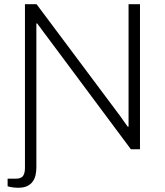

<svg xmlns="http://www.w3.org/2000/svg" viewBox="-20 -706 780 908"><path d="M65 182Q56 182 47 181Q38 180 30 178.5Q22 177 16 175V139H55Q80 139 89 126Q98 113 98 88V-686H153L532 -179Q538 -172 547 -159Q556 -146 566 -132Q576 -118 584 -107H588Q588 -125 588 -143Q588 -161 588 -179V-686H642V0H599L211 -521Q204 -530 187 -553Q170 -576 156 -595H152Q152 -576 152 -558Q152 -540 152 -521V85Q152 105 148 122.5Q144 140 134 153.5Q124 167 107.5 174.5Q91 182 65 182Z"/></svg>

Font: Archivo Thin
Style: Regular
Weight: 250
Designer: Hector Gatti
Foundry: Omnibus-Type
Version: Version 2.001